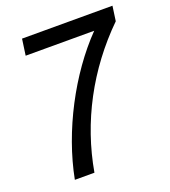

<svg xmlns="http://www.w3.org/2000/svg" viewBox="-126 -773 766 866"><g transform="rotate(-20 256.5 -340.0)"><path d="M85 0H179C219 -229 331 -440 503 -609L513 -680H79L68 -602H397C249 -450 127 -219 85 0Z"/></g></svg>

Font: Ronzino Oblique
Style: Italic
Weight: 400
Italic angle: -8°
Designer: Nunzio Mazzaferro
Foundry: Collletttivo
Version: Version 1.000;Glyphs 3.3 (3337)